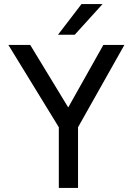

<svg xmlns="http://www.w3.org/2000/svg" viewBox="-20 -920 650 940"><path d="M268 -297 21 -700H128L314 -394L486 -700H589L362 -297V0H268ZM379 -900H482L346 -750H264Z"/></svg>

Font: Golos UI
Style: Regular
Weight: 400
Designer: A.Korolkova, Vitaly Kuzmin
Foundry: ParaType Ltd
Version: Version 2.000